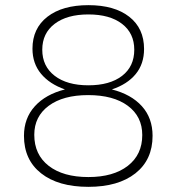

<svg xmlns="http://www.w3.org/2000/svg" viewBox="-20 -722 685 745"><path d="M539 -532Q539 -474 506.5 -434.5Q474 -395 414 -375Q489 -356 530.5 -310Q572 -264 572 -195Q572 -102 505.5 -49.5Q439 3 323 3Q206 3 139.5 -49.5Q73 -102 73 -195Q73 -263 115 -309.5Q157 -356 232 -375Q172 -396 139 -436Q106 -476 106 -533Q106 -612 164 -657Q222 -702 323 -702Q424 -702 481.5 -657Q539 -612 539 -532ZM144 -529Q144 -465 192 -428Q240 -391 323 -391Q406 -391 453.5 -427.5Q501 -464 501 -529Q501 -593 453.5 -629.5Q406 -666 323 -666Q240 -666 192 -629.5Q144 -593 144 -529ZM113 -199Q113 -122 169 -78.5Q225 -35 323 -35Q420 -35 476 -78.5Q532 -122 532 -198Q532 -270 476 -311.5Q420 -353 322 -353Q225 -353 169 -311.5Q113 -270 113 -199Z"/></svg>

Font: Montserrat arm2 ExtraLight
Style: Regular
Weight: 275
Designer: Julieta Ulanovsky
Foundry: Julieta Ulanovsky
Version: Version 6.000